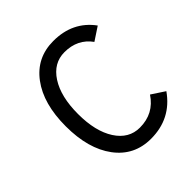

<svg xmlns="http://www.w3.org/2000/svg" viewBox="-149 -601 713 713"><g transform="rotate(-45 207.5 -244.0)"><path d="M405.3 -72.3Q345.7 12.7 240.2 12.7Q152.3 12.7 100.6 -56.6Q48.8 -126 48.8 -244.1Q48.8 -362.3 100.6 -431.6Q152.3 -501 240.2 -501Q341.8 -501 397.5 -424.8L345.7 -390.6Q308.6 -442.4 240.2 -442.4Q182.6 -442.4 147.9 -388.7Q113.3 -335 113.3 -244.1Q113.3 -153.3 147.9 -99.6Q182.6 -45.9 240.2 -45.9Q313.5 -45.9 353.5 -106.4Z"/></g></svg>

Font: Lohit Devanagari
Style: Regular
Weight: 400
Version: 2.95.4